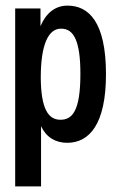

<svg xmlns="http://www.w3.org/2000/svg" viewBox="-20 -496 415 683"><path d="M34 167H126V-47C145 -7 178 12 219 12C297 12 357 -53 357 -232C357 -419 295 -476 220 -476C177 -476 144 -450 124 -403V-466H34ZM195 -70C152 -70 126 -108 125 -219C125 -340 153 -395 198 -394C242 -394 266 -351 266 -233C266 -99 236 -70 195 -70Z"/></svg>

Font: Inconsolata Condensed
Style: Bold
Weight: 700
Width: 3
Monospace: yes
Designer: Raph Levien, Cyreal, Brenton Simpson
Foundry: Raph Levien, Cyreal, Google
Version: Version 3.100